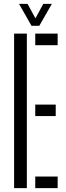

<svg xmlns="http://www.w3.org/2000/svg" viewBox="-20 -974 342 994"><path d="M53 0V-800H119V0ZM162.5 -740V-800H278.5V-740ZM162.5 -373V-432.5H268.5V-373ZM162.5 0V-60H278.5V0ZM143 -840.5 78.5 -954H122.5L163.5 -879L204 -954H248.5L183.5 -840.5Z"/></svg>

Font: Big Shoulders Stencil Display
Style: Regular
Weight: 400
Designer: Patric King
Foundry: XO Type Co
Version: Version 1.000